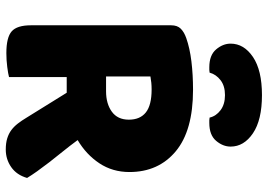

<svg xmlns="http://www.w3.org/2000/svg" viewBox="-148 -748 906 649"><g transform="rotate(90 304.5 -423.0)"><path d="M561 -408Q561 -351 531.5 -306.5Q502 -262 453 -233Q472 -207 491.5 -183Q511 -159 528 -137Q545 -115 558.5 -96Q572 -77 581 -62Q571 -27 544.5 -8.5Q518 10 485 10Q463 10 447 5Q431 0 419 -9Q407 -18 397 -31Q387 -44 378 -59L293 -196H240V-1Q229 2 206 5Q183 8 159 8Q106 8 85.5 -10Q65 -28 65 -75V-549Q65 -570 76.5 -581.5Q88 -593 108 -600Q142 -612 187 -617.5Q232 -623 283 -623Q421 -623 491 -564.5Q561 -506 561 -408ZM288 -329Q330 -329 357 -348.5Q384 -368 384 -406Q384 -444 359.5 -463.5Q335 -483 282 -483Q270 -483 259.5 -482Q249 -481 238 -479V-329ZM301 -731Q270 -731 250.5 -716Q231 -701 225 -679Q220 -678 216 -678Q212 -678 207 -678Q166 -678 146.5 -701Q127 -724 127 -750Q127 -795 172 -825.5Q217 -856 301 -856Q385 -856 430 -825.5Q475 -795 475 -750Q475 -724 455.5 -701Q436 -678 395 -678Q390 -678 386 -678Q382 -678 377 -679Q372 -701 352 -716Q332 -731 301 -731Z"/></g></svg>

Font: Baloo Da 2 ExtraBold
Style: Regular
Weight: 800
Designer: Noopur Datye, Sulekha Rajkumar and Ek Type
Foundry: Ek Type
Version: Version 1.640;hotconv 1.0.111;makeotfexe 2.5.65597; ttfautoh